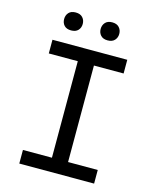

<svg xmlns="http://www.w3.org/2000/svg" viewBox="-130 -978 859 1065"><g transform="rotate(15 300.0 -445.5)"><path d="M85 -710.9V-632.3H251.5V-78.1H85V0H514.6V-78.1H344.2V-632.3H514.6V-710.9ZM117.7 -838.9Q117.7 -816.9 131.1 -802.2Q144.5 -787.6 170.9 -787.6Q197.3 -787.6 210.9 -802.2Q224.6 -816.9 224.6 -838.9Q224.6 -860.8 210.9 -875.7Q197.3 -890.6 170.9 -890.6Q144.5 -890.6 131.1 -875.7Q117.7 -860.8 117.7 -838.9ZM327.6 -837.9Q327.6 -816.4 341.1 -801.5Q354.5 -786.6 380.9 -786.6Q407.2 -786.6 420.9 -801.5Q434.6 -816.4 434.6 -837.9Q434.6 -859.9 420.9 -875Q407.2 -890.1 380.9 -890.1Q354.5 -890.1 341.1 -875Q327.6 -859.9 327.6 -837.9Z"/></g></svg>

Font: RobotoMono Nerd Font
Style: Regular
Weight: 400
Monospace: yes
Designer: Google
Version: Version 3.000;Nerd Fonts 3.2.1